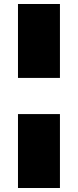

<svg xmlns="http://www.w3.org/2000/svg" viewBox="-20 -833 390 961"><path d="M280 -813H70V-443H280ZM280 -262H70V108H280Z"/></svg>

Font: Fira Sans Ultra
Style: Regular
Weight: 950
Designer: Carrois Corporate & Edenspiekermann AG
Foundry: Carrois Corporate GbR & Edenspiekermann AG
Version: Version 4.203;PS 004.203;hotconv 1.0.88;makeotf.lib2.5.64775